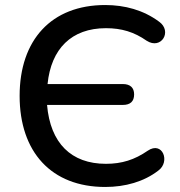

<svg xmlns="http://www.w3.org/2000/svg" viewBox="-20 -734 716 763"><path d="M398 9C478 9 552 -12 609 -56C658 -91 626 -175 567 -135C515 -99 464 -83 401 -83C263 -83 180 -165 167 -317H468C498 -317 513 -331 513 -359C513 -385 498 -400 468 -400H169C183 -540 264 -622 401 -622C463 -622 513 -607 563 -572C621 -535 666 -610 612 -648C550 -694 476 -714 398 -714C184 -714 58 -575 58 -353C58 -130 184 9 398 9Z"/></svg>

Font: Nunito SemiBold
Style: Regular
Weight: 600
Designer: Vernon Adams
Foundry: Vernon Adams
Version: Version 3.602